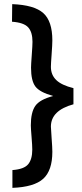

<svg xmlns="http://www.w3.org/2000/svg" viewBox="-20 -777 396 928"><path d="M129 -171Q129 -234 150.5 -265Q172 -296 237 -313Q172 -331 151 -359Q130 -387 130 -450Q130 -464 133.5 -511Q137 -558 137 -575Q137 -622 116 -645Q95 -668 38 -672L39 -757Q145 -753 189 -714Q233 -675 233 -582Q233 -562 229.5 -514.5Q226 -467 226 -454Q226 -415 252 -390Q278 -365 335 -351V-273Q226 -243 226 -165Q226 -154 229.5 -109Q233 -64 233 -43Q233 47 189 87Q145 127 40 131V45Q96 41 116 17Q136 -7 136 -54Q136 -73 132.5 -115.5Q129 -158 129 -171Z"/></svg>

Font: TitilliumText
Style: Medium
Weight: 500
Designer: Accademia di Belle Arti di Urbino and others
Foundry: Accademia di Belle Arti di Urbino and others.
Version: Version 60.001